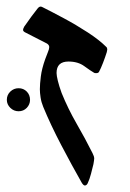

<svg xmlns="http://www.w3.org/2000/svg" viewBox="-20 -548 398 590"><path d="M240.7 22Q236.3 22 231 13.2Q200.7 -40 168.2 -102.1Q135.7 -164.1 112.8 -219.7Q106.9 -233.9 104.7 -248.5Q102.5 -263.2 102.5 -273.9Q102.5 -289.6 105.5 -313.2Q108.4 -336.9 119.1 -366.7Q123.5 -379.4 127.4 -388.4Q131.3 -397.5 131.3 -403.3Q131.3 -409.7 124.5 -414.1L59.6 -447.3Q50.8 -451.2 50.8 -456.1Q50.8 -459 54.2 -465.8Q78.6 -501 95.2 -521.5Q100.1 -527.8 105 -527.8Q107.9 -527.8 112.8 -524.9Q139.2 -511.7 176.5 -491.7Q213.9 -471.7 249.5 -448.5Q285.2 -425.3 307.1 -403.3Q309.6 -400.9 309.6 -395.5Q309.6 -393.1 308.1 -387.7Q303.2 -372.1 296.6 -355Q290 -337.9 284.7 -328.1Q282.7 -323.2 275.4 -323.2Q270 -323.2 268.6 -324.7Q258.3 -330.6 239 -344.7Q219.7 -358.9 190.4 -358.9Q153.8 -358.9 153.8 -323.7Q153.8 -315.9 157.7 -299.8Q161.6 -283.7 169.4 -262.2Q189 -213.9 215.3 -168.2Q241.7 -122.6 264.2 -77.6Q269.5 -67.4 269.5 -61Q269.5 -57.1 267.1 -43.5Q263.7 -29.3 259.5 -13.4Q255.4 2.4 249.5 15.1Q246.1 22 240.7 22ZM37.1 -206.1Q22.5 -206.1 11.7 -216.6Q1 -227.1 1 -241.2Q1 -256.3 11.7 -266.6Q22.5 -276.9 37.1 -276.9Q52.2 -276.9 62.3 -266.6Q72.3 -256.3 72.3 -241.2Q72.3 -227.1 62.3 -216.6Q52.2 -206.1 37.1 -206.1Z"/></svg>

Font: David Libre
Style: Regular
Weight: 400
Designer: Ismar David, J. Victor Gaultney, Annie Olsen and Meir Sadan
Foundry: Monotype Imaging Inc. & SIL International
Version: Version 1.100; ttfautohint (v1.8.4.7-5d5b)